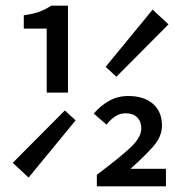

<svg xmlns="http://www.w3.org/2000/svg" viewBox="-20 -658 640 678"><path d="M145 -331V-557H64V-604Q99 -609 119 -616.5Q139 -624 161 -638H220V-331ZM81 -31 25 -83 209 -268 247 -233ZM391 -387 353 -422 519 -624 575 -572ZM322 0V-41Q396 -96 437.5 -134Q479 -172 479 -204Q479 -229 464.5 -243.5Q450 -258 423 -258Q404 -258 387 -247Q370 -236 356 -218L311 -257Q334 -284 364.5 -301.5Q395 -319 433 -319Q488 -319 520 -291.5Q552 -264 552 -214Q552 -175 519.5 -139Q487 -103 441 -62H566V0Z"/></svg>

Font: SauceCodePro Nerd Font Mono
Style: Regular
Weight: 500
Monospace: yes
Designer: Paul D. Hunt, Teo Tuominen
Foundry: Adobe Systems Incorporated
Version: Version 2.030;PS 1.000;hotconv 16.6.51;makeotf.lib2.5.65220;